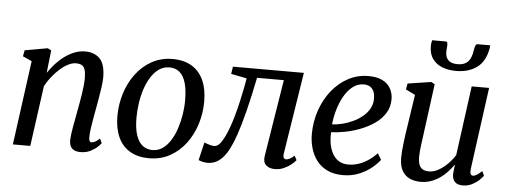

<svg xmlns="http://www.w3.org/2000/svg" viewBox="-52 -936 2871 1088"><g transform="rotate(5 1384.0 -392.0)"><path d="M205.5 -420.5Q224.5 -449 248 -474.5Q271.5 -500 298.2 -519.2Q325 -538.5 353.8 -549.5Q382.5 -560.5 413 -560.5Q465.5 -560.5 496.2 -529.2Q527 -498 527 -421.5Q527 -400.5 522.8 -369.8Q518.5 -339 512.8 -306Q507 -273 502 -245Q497.5 -219 492 -189.5Q486.5 -160 482.5 -132Q478.5 -104 478 -82.5Q477.5 -65.5 481.2 -58Q485 -50.5 492 -50.5Q501.5 -50.5 512.8 -56.2Q524 -62 539 -76L551 -51Q546.5 -43.5 530.8 -28.8Q515 -14 490.8 -2Q466.5 10 435.5 10Q412.5 10 398.2 2.5Q384 -5 377.5 -19.2Q371 -33.5 371.5 -54Q372 -68.5 374.5 -88.2Q377 -108 381.2 -130.8Q385.5 -153.5 389.8 -177Q394 -200.5 398 -222Q402 -244 406.5 -268.2Q411 -292.5 414.8 -317.8Q418.5 -343 421 -367Q423.5 -391 423.5 -411.5Q423 -441.5 417.5 -458.2Q412 -475 399.5 -482Q387 -489 366.5 -489Q346.5 -489 323.2 -477.5Q300 -466 277 -445.8Q254 -425.5 233 -399.5Q212 -373.5 196.5 -344.5L149 0H50L115 -479L63.5 -502.5L70 -537L199.5 -560L220 -549.5Z M910 -561Q974.5 -561 1018.8 -534.5Q1063 -508 1086 -457.8Q1109 -407.5 1109 -336Q1109 -269 1089.2 -206.8Q1069.5 -144.5 1032.2 -95.2Q995 -46 942.5 -17.5Q890 11 825 11Q761.5 11 717 -15Q672.5 -41 649.5 -90.5Q626.5 -140 626 -210.5Q626 -278.5 645.8 -341.5Q665.5 -404.5 702.8 -453.8Q740 -503 792.5 -532Q845 -561 910 -561ZM896.5 -512Q863 -512 837 -493.8Q811 -475.5 791.5 -444.5Q772 -413.5 759.2 -374.5Q746.5 -335.5 740.5 -293.5Q734.5 -251.5 734.5 -212.5Q734.5 -153 747 -114.2Q759.5 -75.5 783.2 -56.2Q807 -37 840.5 -37Q873 -37 898.8 -55.5Q924.5 -74 943.8 -105Q963 -136 975.5 -174.8Q988 -213.5 994.5 -255.2Q1001 -297 1000.5 -336Q1000.5 -394 989 -433Q977.5 -472 954.5 -492Q931.5 -512 896.5 -512Z M1584.5 -85.5Q1581 -65.5 1586.2 -58Q1591.5 -50.5 1598.5 -50.5Q1608 -50.5 1619.5 -56.2Q1631 -62 1646.5 -75.5L1659 -51Q1652.5 -41.5 1635 -27Q1617.5 -12.5 1593 -1.2Q1568.5 10 1541 10Q1509 10 1490.5 -6.8Q1472 -23.5 1477.5 -59L1548 -496.5H1395.5Q1374 -389.5 1353.5 -307.8Q1333 -226 1312.8 -167Q1292.5 -108 1271 -70.5Q1250 -33 1222 -12.5Q1194 8 1157.5 8Q1143.5 8 1126.5 3.8Q1109.5 -0.5 1106.5 -4L1130.5 -105.5Q1133.5 -104 1143.2 -100.2Q1153 -96.5 1165 -93.5Q1177 -90.5 1188 -90.5Q1203.5 -90.5 1217.5 -106.2Q1231.5 -122 1244.5 -148.2Q1257.5 -174.5 1269 -207Q1280.5 -239.5 1290 -273Q1302 -316.5 1311.5 -359Q1321 -401.5 1327.8 -435.8Q1334.5 -470 1337 -488L1247.5 -506L1254 -547.5H1657.5Z M2136 -94.5Q2121.5 -74 2092 -49.5Q2062.5 -25 2020.8 -7.2Q1979 10.5 1928.5 10.5Q1875.5 10.5 1837.8 -8Q1800 -26.5 1776.8 -58Q1753.5 -89.5 1742.8 -128.8Q1732 -168 1732.5 -209.5Q1733.5 -280.5 1755.8 -344Q1778 -407.5 1817.5 -456.5Q1857 -505.5 1909.8 -533.5Q1962.5 -561.5 2024.5 -561.5Q2072.5 -561.5 2103.5 -546Q2134.5 -530.5 2149.8 -503.5Q2165 -476.5 2165.5 -442.5Q2165.5 -396.5 2143.2 -361.5Q2121 -326.5 2084 -301.2Q2047 -276 2003.5 -259.5Q1960 -243 1917 -235Q1874 -227 1840.5 -226Q1838.5 -194 1843.5 -163Q1848.5 -132 1861.8 -106.8Q1875 -81.5 1897.5 -66.8Q1920 -52 1952.5 -52Q1983 -52 2011.5 -61.5Q2040 -71 2066.2 -88.8Q2092.5 -106.5 2115 -130.5ZM2002.5 -512Q1966.5 -512 1938.2 -489.5Q1910 -467 1889.8 -430.8Q1869.5 -394.5 1857.5 -352.2Q1845.5 -310 1842 -270.5Q1871 -272 1902.5 -280Q1934 -288 1963.2 -302.2Q1992.5 -316.5 2016 -336.5Q2039.5 -356.5 2053 -382Q2066.5 -407.5 2066 -437.5Q2066 -474.5 2049.2 -493.2Q2032.5 -512 2002.5 -512Z M2370 10Q2336 10 2308.8 -2Q2281.5 -14 2265.2 -41.5Q2249 -69 2248.5 -116Q2248.5 -133 2250.2 -154.5Q2252 -176 2254.8 -200Q2257.5 -224 2260.8 -247.8Q2264 -271.5 2267.5 -291.5L2295.5 -478L2242 -504.5L2248 -538.5L2381.5 -559L2401.5 -548L2367 -288.5Q2364.5 -268 2361.5 -246.8Q2358.5 -225.5 2355.8 -205Q2353 -184.5 2351.2 -166Q2349.5 -147.5 2349.5 -132Q2349.5 -101 2357 -83.8Q2364.5 -66.5 2378.5 -59.8Q2392.5 -53 2412.5 -53Q2438.5 -53 2465.8 -68Q2493 -83 2517 -107.2Q2541 -131.5 2558 -158.5L2611.5 -554H2710.5L2647 -87Q2644.5 -68.5 2649 -59.5Q2653.5 -50.5 2662 -50.5Q2672 -50.5 2683.8 -57.5Q2695.5 -64.5 2713 -81L2725 -56Q2720 -47.5 2703.8 -31.8Q2687.5 -16 2663.2 -3.2Q2639 9.5 2609 9.5Q2577.5 9.5 2563 -7.5Q2548.5 -24.5 2550 -52Q2550 -54 2550.5 -59.8Q2551 -65.5 2552 -73Q2553 -80.5 2553.8 -88.2Q2554.5 -96 2555.5 -102.5L2554 -103Q2539 -81.5 2520.2 -61.2Q2501.5 -41 2478.2 -25Q2455 -9 2428 0.5Q2401 10 2370 10ZM2443 -795Q2450 -795 2451.8 -788.8Q2453.5 -782.5 2453.5 -773.5Q2453.5 -765.5 2452.2 -755.5Q2451 -745.5 2451 -737.5Q2450.5 -708 2466.8 -690.2Q2483 -672.5 2520 -672.5Q2551 -672.5 2568.5 -684.5Q2586 -696.5 2594.5 -717Q2603 -737.5 2606 -762Q2607.5 -774 2611.5 -784.5Q2615.5 -795 2624.5 -795H2695.5Q2695.5 -791 2695.2 -787.2Q2695 -783.5 2694 -777.5Q2681 -703 2633.8 -668.2Q2586.5 -633.5 2515 -633.5Q2471 -633.5 2436 -647.2Q2401 -661 2380.8 -689.5Q2360.5 -718 2361 -762.5Q2361 -770.5 2362 -778.8Q2363 -787 2365.5 -795Z"/></g></svg>

Font: Merriweather 36pt
Style: Italic
Weight: 400
Italic angle: -7.8°
Version: Version 2.101